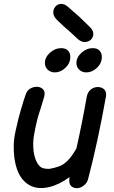

<svg xmlns="http://www.w3.org/2000/svg" viewBox="-20 -985 597 1005"><path d="M379 0Q399 1 417.5 -13Q436 -27 441 -47Q493 -246 535 -482Q538 -505 525.5 -517Q513 -529 493 -529.5Q473 -530 456 -517Q439 -504 434 -478Q410 -341 380 -208Q355 -165 334 -144Q313 -123 290 -114.5Q267 -106 238 -101Q206 -101 194 -110Q165 -132 156 -193Q151 -235 157.5 -274.5Q164 -314 175 -359Q180 -379 194 -421Q207 -463 211 -478Q218 -502 207 -515.5Q196 -529 176.5 -530.5Q157 -532 138.5 -521.5Q120 -511 113 -486Q110 -479 103 -456Q96 -433 88.5 -407.5Q81 -382 77 -366Q71 -341 62 -301.5Q53 -262 52 -227Q51 -193 55 -161Q67 -69 115 -29Q164 12 238 -6Q289 -18 344 -58Q339 -27 350 -14Q361 -1 379 0ZM267 -606Q297 -606 322.5 -630Q348 -654 348 -687Q348 -708 335.5 -720.5Q323 -733 301 -733Q268 -733 241.5 -709Q215 -685 215 -655Q215 -634 230 -620Q245 -606 267 -606ZM432 -606Q462 -606 487.5 -630Q513 -654 513 -687Q513 -708 500.5 -720.5Q488 -733 466 -733Q433 -733 406.5 -709Q380 -685 380 -655Q380 -634 395 -620Q410 -606 432 -606ZM387 -781Q406 -764 425 -765Q444 -766 456 -777.5Q468 -789 468.5 -807Q469 -825 451 -843L416 -877Q399 -894 390 -902Q380 -910 362 -926L335 -950Q316 -966 298 -964.5Q280 -963 269 -949.5Q258 -936 259 -917Q260 -898 279 -880Q297 -862 315 -846Q334 -829 346 -819Q358 -808 387 -781Z"/></svg>

Font: Balsamiq Sans
Style: Italic
Weight: 400
Italic angle: -12°
Designer: Michael Angeles
Foundry: Balsamiq SRL
Version: Version 1.020; ttfautohint (v1.8.4.7-5d5b);gftools[0.9.26]